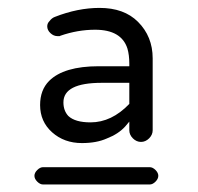

<svg xmlns="http://www.w3.org/2000/svg" viewBox="-20 -707 514 498"><path d="M192.4 -335.9Q230.5 -335.9 256.8 -347.7Q287.1 -359.4 304.7 -378.9L315.4 -391.6V-369.1Q315.4 -357.4 324.7 -348.1Q334 -338.9 345.7 -338.9Q357.4 -338.9 366.7 -348.1Q376 -357.4 376 -369.1V-555.7Q376 -612.3 337.9 -650.4Q301.8 -686.5 238.3 -686.5Q181.6 -686.5 122.1 -663.1Q114.3 -660.2 108.4 -652.3Q102.5 -646.5 102.5 -638.7Q102.5 -628.9 110.8 -621.1Q119.1 -613.3 128.9 -613.3H134.8L136.7 -614.3Q181.6 -629.9 226.6 -629.9Q294.9 -629.9 310.5 -581.1Q315.4 -564.5 315.4 -542V-535.2H236.3Q145.5 -535.2 107.4 -497.1Q84 -473.6 84 -434.6Q84 -391.6 115.2 -363.8Q146.5 -335.9 192.4 -335.9ZM144.5 -441.4Q144.5 -492.2 244.1 -492.2H315.4V-437.5Q269.5 -389.6 214.8 -389.6Q174.8 -389.6 157.2 -406.2Q144.5 -419.9 144.5 -441.4ZM91.8 -228.5H368.2Q376 -228.5 383.3 -235.8Q390.6 -243.2 390.6 -251Q390.6 -258.8 383.3 -266.1Q376 -273.4 368.2 -273.4H91.8Q84 -273.4 76.7 -266.1Q69.3 -258.8 69.3 -251Q69.3 -243.2 76.7 -235.8Q84 -228.5 91.8 -228.5Z"/></svg>

Font: FakePearl
Style: Light
Weight: 350
Version: Version 1.2